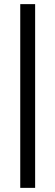

<svg xmlns="http://www.w3.org/2000/svg" viewBox="-20 -715 268 929"><path d="M150 194H78V-695H150Z"/></svg>

Font: Hind Guntur
Style: Regular
Weight: 400
Designer: Manushi Parikh, Hitesh Malaviya
Foundry: Indian Type Foundry
Version: Version 1.002;PS 1.0;hotconv 1.0.86;makeotf.lib2.5.63406; tt